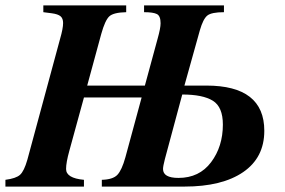

<svg xmlns="http://www.w3.org/2000/svg" viewBox="-52 -689 1054 709"><path d="M629 -373H710Q924 -373 924 -206Q924 -107 846 -53.5Q768 0 629 0H324V-25Q365 -26 381.5 -43.5Q398 -61 411 -108L471 -329H258L204 -132Q192 -89 192 -65Q192 -31 258 -25V0H-32V-25Q7 -30 22 -43.5Q37 -57 49 -99L170 -546Q181 -584 181 -604Q181 -621 171.5 -629Q162 -637 139 -640L108 -644V-669H414V-644Q367 -643 351.5 -628.5Q336 -614 322 -564L270 -373H483L530 -546Q541 -585 541 -603Q541 -630 527.5 -637Q514 -644 480 -644V-669H775V-644Q729 -644 713.5 -631.5Q698 -619 686 -577ZM621 -340 557 -102Q550 -75 550 -65Q550 -32 607 -32Q684 -32 727.5 -90Q771 -148 771 -229Q771 -294 734 -317Q697 -340 621 -340Z"/></svg>

Font: STIX
Style: Bold Italic
Weight: 700
Italic angle: -16.33°
Designer: MicroPress Inc., with final additions and corrections provided by Coen Hoffman, Elsevier (retired)
Version: Version 1.1.1